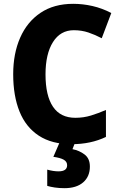

<svg xmlns="http://www.w3.org/2000/svg" viewBox="-20 -744 630 1004"><path d="M366 -586Q296 -586 257 -524Q218 -462 218 -355Q218 -244 257 -186Q296 -128 374 -128Q417 -128 456 -140Q495 -152 534 -169V-28Q455 10 354 10Q251 10 183 -34.5Q115 -79 82 -161Q49 -243 49 -356Q49 -464 85.5 -547Q122 -630 192 -677Q262 -724 363 -724Q413 -724 463.5 -712.5Q514 -701 562 -676L512 -544Q478 -562 442.5 -574Q407 -586 366 -586ZM450 127Q450 179 415 209.5Q380 240 317 240Q290 240 266.5 236.5Q243 233 227 228V143Q259 152 286 152Q331 152 331 120Q331 101 313 91Q295 81 259 76L292 0H373L359 36Q395 43 422.5 64Q450 85 450 127Z"/></svg>

Font: Noto Sans Lao UI SemCond ExtBd
Style: Regular
Weight: 800
Width: 4
Designer: Monotype Design Team
Foundry: Monotype Imaging Inc.
Version: Version 2.000; ttfautohint (v1.8.4.7-5d5b)